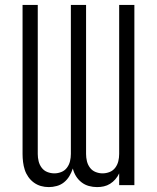

<svg xmlns="http://www.w3.org/2000/svg" viewBox="-20 -755 640 783"><path d="M179 8Q162 8 146.5 3.5Q131 -1 118 -10.5Q105 -20 95.5 -33.5Q86 -47 81 -62.5Q76 -78 74 -94.5Q72 -111 72 -127V-735H134V-127Q134 -112 137.5 -97.5Q141 -83 150 -71Q159 -59 173 -53.5Q187 -48 202 -48Q216 -48 230 -53.5Q244 -59 253 -71Q262 -83 265.5 -97.5Q269 -112 269 -127V-735H331V-127Q331 -112 334.5 -97.5Q338 -83 347 -71Q356 -59 370 -53.5Q384 -48 398 -48Q413 -48 427 -53.5Q441 -59 450 -71Q459 -83 462.5 -97.5Q466 -112 466 -127V-735H528V0H466V-48Q460 -35 450.5 -24Q441 -13 429 -5.5Q417 2 403.5 5Q390 8 376 8Q359 8 342.5 3.5Q326 -1 312.5 -11.5Q299 -22 290 -36.5Q281 -51 277 -68Q272 -52 263 -37Q254 -22 241 -11.5Q228 -1 211.5 3.5Q195 8 179 8Z"/></svg>

Font: Iosevka Light Extended
Style: Regular
Weight: 300
Width: 7
Monospace: yes
Designer: Belleve Invis
Foundry: Belleve Invis
Version: Version 32.5.0; ttfautohint (v1.8.4)